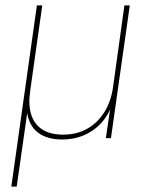

<svg xmlns="http://www.w3.org/2000/svg" viewBox="-20 -513 556 713"><path d="M22 180 117 -493H137L93 -182Q92 -171 90.5 -160Q89 -149 89 -138Q89 -77 121 -45Q153 -13 215 -13Q265 -13 304 -35Q343 -57 368 -97.5Q393 -138 400 -191L442 -493H462L392 0H373L390 -114L391 -111Q367 -56 319.5 -25.5Q272 5 211 5Q156 5 122.5 -19.5Q89 -44 81 -93L42 180Z"/></svg>

Font: Hanken Grotesk Thin
Style: Italic
Weight: 250
Italic angle: -8°
Designer: Alfredo Marco Pradil
Foundry: Hanken Design Co.
Version: Version 3.013